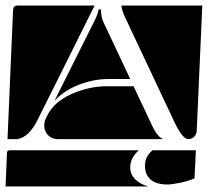

<svg xmlns="http://www.w3.org/2000/svg" viewBox="-27 -510 747 690"><path d="M0 -10 20 -475Q21 -490 35 -490H313L109 -81Q77 -16 35 -10ZM409 -490H700L680 -40Q679 -27 670.5 -18.5Q662 -10 650 -10Q629 -10 600 -71L421 -451Q412 -470 409 -490ZM132 -59Q132 -73 139 -87L143 -95Q167 -144 230 -172Q293 -200 356 -200H453L520 -58Q539 -17 560 -10H177Q156 -12 144 -26Q132 -40 132 -59ZM169 -148 312 -434Q327 -464 327 -476H336Q336 -449 344 -432L441 -226H361Q311 -226 258 -206Q205 -186 169 -148ZM-7 160 -2 40Q-2 30 8 30H472Q441 57 441 92Q441 116 458 133.5Q475 151 505 160ZM494 84Q494 53 521 30H677L672 131Q652 140 622 146.5Q592 153 574 153Q535 153 514.5 135.5Q494 118 494 84Z"/></svg>

Font: PrimecolorCV1
Style: Medium
Weight: 500
Designer: gluk
Foundry: gluk
Version: Version 0.672